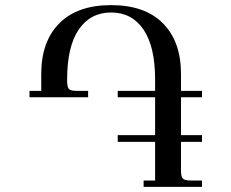

<svg xmlns="http://www.w3.org/2000/svg" viewBox="-20 -730 904 750"><path d="M95.2 -350.1V-375H141.1V-440.9Q141.1 -567.9 211.7 -638.9Q282.2 -710 414.1 -710Q545.9 -710 616.5 -638.9Q687 -567.9 687 -440.9V-375H769V-350.1H687V-202.1H769V-175.8H687V-64.9Q687 -40 694.1 -32.5Q701.2 -24.9 726.1 -24.9H769V0H541V-24.9H585.9V-175.8H439.9V-202.1H585.9V-350.1H439.9V-375H585.9V-418.9Q585.9 -548.3 540.5 -614.7Q495.1 -681.2 414.1 -681.2Q333 -681.2 287.6 -614.7Q242.2 -548.3 242.2 -418.9V-415Q242.2 -389.6 249.3 -382.3Q256.3 -375 280.8 -375H324.2V-350.1Z"/></svg>

Font: Dihjauti S
Style: Bold
Weight: 700
Designer: T. Christopher White
Version: Version 3.0.0